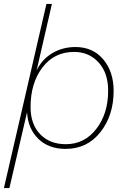

<svg xmlns="http://www.w3.org/2000/svg" viewBox="-41 -750 649 980"><path d="M344 -510Q433 -510 486 -447Q539 -384 539 -286Q539 -161 471.5 -75.5Q404 10 294 10Q207 10 154.5 -41.5Q102 -93 97 -177L7 210H-21L196 -730H224L146 -391Q174 -448 226.5 -479Q279 -510 344 -510ZM295 -14Q390 -14 450.5 -92Q511 -170 511 -287Q511 -378 462 -431.5Q413 -485 337 -485Q236 -485 175.5 -405.5Q115 -326 115 -203Q115 -116 164 -65Q213 -14 295 -14Z"/></svg>

Font: Elaine Sans ExtraLight
Style: Italic
Weight: 275
Italic angle: -13°
Designer: Wei Huang
Foundry: Wei Huang
Version: Version 2.001;December 24, 2019;FontCreator 12.0.0.2547 64-b